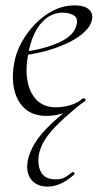

<svg xmlns="http://www.w3.org/2000/svg" viewBox="-20 -419 386 714"><path d="M157 275Q130 275 111.5 263Q93 251 85.5 229.5Q78 208 83 179Q89 149 108.5 115.5Q128 82 171 41Q214 0 288 -53L295 -44Q235 4 200 38Q165 72 148 99Q131 126 125 154Q118 194 132.5 221Q147 248 187 248Q209 248 223 239.5Q237 231 249 221Q252 219 255.5 223.5Q259 228 256 230Q229 254 204.5 264.5Q180 275 157 275ZM154 12Q102 12 72 -15.5Q42 -43 32.5 -88Q23 -133 33 -185Q39 -222 59.5 -260Q80 -298 110.5 -329.5Q141 -361 178.5 -380Q216 -399 258 -399Q293 -399 310 -384.5Q327 -370 322 -345Q317 -322 294.5 -300.5Q272 -279 236.5 -261.5Q201 -244 157.5 -231.5Q114 -219 67 -213L69 -226Q147 -237 200.5 -261.5Q254 -286 264 -324Q272 -352 254 -362Q236 -372 215 -372Q179 -372 152 -351Q125 -330 108.5 -295Q92 -260 85 -218Q74 -161 82.5 -116.5Q91 -72 117.5 -46Q144 -20 187 -20Q212 -20 238.5 -27Q265 -34 290 -53Q293 -55 296.5 -51Q300 -47 297 -44Q259 -14 224 -1Q189 12 154 12Z"/></svg>

Font: Cormorant Light Light
Style: Italic
Weight: 300
Italic angle: -10°
Version: Version 4.000